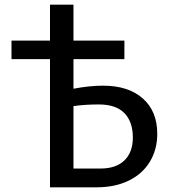

<svg xmlns="http://www.w3.org/2000/svg" viewBox="-20 -798 736 818"><path d="M650 -228Q650 -161 618.5 -109Q587 -57 528.5 -28.5Q470 0 392 0H193V-546H29V-625H193V-778H293V-625H510V-546H293V-420Q361 -433 419 -433Q527 -433 588.5 -378.5Q650 -324 650 -228ZM546 -212Q546 -279 510 -316Q474 -353 401 -353Q343 -353 293 -346V-80H408Q475 -80 510.5 -115Q546 -150 546 -212Z"/></svg>

Font: Ysabeau Semibold
Style: Regular
Weight: 600
Designer: Christian Thalmann (Catharsis Fonts)
Version: Version 0.003